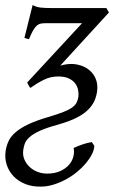

<svg xmlns="http://www.w3.org/2000/svg" viewBox="-52 -478 461 743"><path d="M323.7 -124Q320.3 -100.1 310.1 -81.1Q299.8 -62 281 -46.1Q262.2 -30.3 234.6 -17.8Q207 -5.4 168.5 5.4Q126 17.1 100.8 28.8Q75.7 40.5 62.3 52.7Q48.8 64.9 44.2 77.1Q39.6 89.4 38.1 102.1Q35.2 121.6 42 138.2Q48.8 154.8 61.8 167.2Q74.7 179.7 92.5 186.8Q110.4 193.8 129.9 193.8Q159.7 193.8 180.7 184.3Q201.7 174.8 214.6 160.2Q227.5 145.5 231.9 127.9Q236.3 110.4 232.9 94.7Q253.4 85.4 269.5 80.1Q285.6 74.7 303.2 71.8L313 86.4Q312.5 101.6 303.7 118.9Q294.9 136.2 280.5 153.6Q266.1 170.9 246.6 187Q227.1 203.1 204.3 215.6Q181.6 228 157.2 235.8Q132.8 243.7 108.4 244.1Q73.2 245.1 45.9 234.1Q18.6 223.1 0.5 204.1Q-17.6 185.1 -25.9 159.9Q-34.2 134.8 -30.3 106.9Q-27.3 86.4 -19 68.4Q-10.7 50.3 8.1 33.9Q26.9 17.6 58.3 2.7Q89.8 -12.2 139.2 -26.4Q173.3 -36.6 194.6 -45.2Q215.8 -53.7 227.8 -62.5Q239.7 -71.3 244.6 -81.3Q249.5 -91.3 251.5 -104.5Q252.9 -117.2 250 -130.9Q247.1 -144.5 238.3 -156Q229.5 -167.5 213.6 -174.8Q197.8 -182.1 173.3 -182.1Q143.1 -182.1 116.9 -168.9Q90.8 -155.8 65.4 -137.7Q63 -140.1 58.8 -147.5Q54.7 -154.8 53.2 -158.7L265.6 -388.2H124.5Q114.3 -388.2 106.2 -386.7Q98.1 -385.3 90.8 -379.2Q83.5 -373 76.2 -360.6Q68.8 -348.1 60.1 -326.2L42.5 -331.1L74.2 -458.5Q88.4 -450.7 104.7 -448.7Q121.1 -446.8 148.9 -446.8H359.4L369.6 -429.7L181.2 -224.1Q192.4 -227.1 203.1 -228.8Q213.9 -230.5 224.6 -230.5Q242.7 -230.5 262 -224.1Q281.2 -217.8 296.1 -204.6Q311 -191.4 319.1 -171.4Q327.1 -151.4 323.7 -124Z"/></svg>

Font: Gentium Plus Phon
Style: Italic
Weight: 400
Italic angle: -8°
Designer: J. Victor Gaultney, Annie Olsen, Iska Routamaa, Becca Hirsbrunner
Foundry: SIL International
Version: Version 5.000